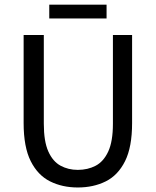

<svg xmlns="http://www.w3.org/2000/svg" viewBox="-20 -809 682 841"><path d="M320.8 12.2Q252.9 12.2 199.2 -14.6Q145.5 -41.5 114.5 -103.3Q83.5 -165 83.5 -270V-655.8H171.9V-267.1Q171.9 -189.5 191.7 -145.5Q211.4 -101.6 245.1 -83.3Q278.8 -64.9 320.8 -64.9Q364.3 -64.9 398.9 -83Q433.6 -101.1 454.1 -145.3Q474.6 -189.5 474.6 -267.1V-655.8H558.6V-270Q558.6 -164.6 527.6 -102.8Q496.6 -41 442.9 -14.4Q389.2 12.2 320.8 12.2ZM195.8 -728V-788.6H446.8V-728Z"/></svg>

Font: Varta Medium
Style: Regular
Weight: 500
Designer: Joana Correia, Viktoriya Grabowska, Eben Sorkin
Foundry: Sorkin Type Co.
Version: Version 1.004